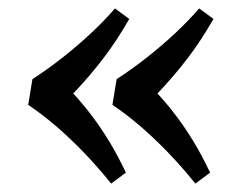

<svg xmlns="http://www.w3.org/2000/svg" viewBox="-20 -491 560 456"><path d="M287 -446Q272 -420 257 -397Q242 -374 225.5 -352.5Q209 -331 191.5 -310.5Q174 -290 154 -269Q177 -244 197.5 -217Q218 -190 238 -157.5Q258 -125 279 -81L244 -55Q210 -97 177.5 -130.5Q145 -164 113 -191.5Q81 -219 47 -242L57 -303Q94 -327 129.5 -355Q165 -383 196.5 -412.5Q228 -442 253 -471ZM487 -446Q472 -420 457 -397Q442 -374 425.5 -352.5Q409 -331 391.5 -310.5Q374 -290 354 -269Q377 -244 397.5 -217Q418 -190 438 -157.5Q458 -125 479 -81L444 -55Q410 -97 377.5 -130.5Q345 -164 313 -191.5Q281 -219 247 -242L257 -303Q294 -327 329.5 -355Q365 -383 396.5 -412.5Q428 -442 453 -471Z"/></svg>

Font: Literata 18pt Medium
Style: Italic
Weight: 500
Italic angle: -2°
Designer: Latin by Veronika Burian and Jose Scaglione. Greek by Irene Vlachou. Cyrillic by Vera Evstafieva
Foundry: TypeTogether
Version: Version 3.103;gftools[0.9.29]